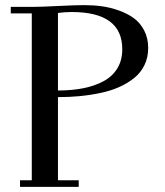

<svg xmlns="http://www.w3.org/2000/svg" viewBox="-20 -729 643 749"><path d="M22 -676.8V-702.1H104Q138.7 -702.1 205.6 -705.6Q272.5 -709 308.1 -709Q343.8 -709 376.7 -704.6Q409.7 -700.2 443.4 -688.2Q477.1 -676.3 502 -658.2Q526.9 -640.1 542.5 -610.1Q558.1 -580.1 558.1 -542Q558.1 -505.4 543.9 -475.8Q529.8 -446.3 504.4 -425.5Q479 -404.8 446 -389.9Q413.1 -375 372.6 -366.5Q332 -357.9 291.3 -354Q250.5 -350.1 206.1 -350.1V-25.9H287.1V0H58.1V-25.9H104V-676.8ZM206.1 -376Q261.2 -376 305.9 -385Q350.6 -394 385 -412.8Q419.4 -431.6 438.2 -463.1Q457 -494.6 457 -537.1Q457 -682.1 259.8 -682.1Q246.1 -682.1 232.7 -681.2Q219.2 -680.2 212.9 -679.2L206.1 -678.2Z"/></svg>

Font: Dehuti Alt
Style: Bold
Weight: 700
Version: Version 1.2